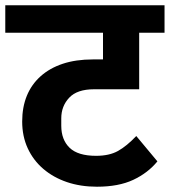

<svg xmlns="http://www.w3.org/2000/svg" viewBox="-40 -718 643 727"><path d="M327 -11Q265 -11 213.5 -28.5Q162 -46 124 -78.5Q86 -111 65 -156.5Q44 -202 44 -258Q44 -312 61.5 -355Q79 -398 113.5 -429Q148 -460 197.5 -476.5Q247 -493 312 -493H350V-594H-20V-698H583V-594H487V-380H316Q252 -380 222 -348Q192 -316 192 -270V-242Q192 -189 223.5 -158.5Q255 -128 324 -128Q374 -128 407 -146.5Q440 -165 476 -203L556 -107Q520 -63 464.5 -37Q409 -11 327 -11Z"/></svg>

Font: IBM Plex Sans Devanagari
Style: Bold
Weight: 700
Designer: Mike Abbink, Paul van der Laan, Pieter van Rosmalen, Erin McLaughlin
Foundry: Bold Monday
Version: Version 1.1